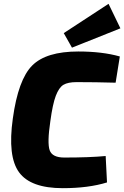

<svg xmlns="http://www.w3.org/2000/svg" viewBox="-20 -971 649 1003"><path d="M609 -823 356 -722 313 -798 547 -951ZM532 -156 539 -18Q442 12 308 12Q140 12 79.5 -71Q19 -154 47 -352Q75 -555 148 -628.5Q221 -702 389 -702Q514 -702 606 -676L584 -539Q479 -542 380 -542Q335 -542 311.5 -528Q288 -514 271.5 -470.5Q255 -427 243 -338Q226 -224 239.5 -186Q253 -148 316 -148Q448 -148 532 -156Z"/></svg>

Font: Exo 2.0 Extra Bold
Style: Italic
Weight: 800
Italic angle: -8°
Designer: Natanael Gama
Version: Version 1.001;PS 001.001;hotconv 1.0.70;makeotf.lib2.5.58329